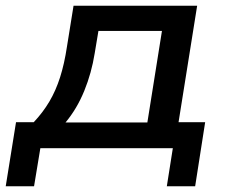

<svg xmlns="http://www.w3.org/2000/svg" viewBox="-36 -518 806 671"><path d="M-16 133 20 -91H82Q114 -125 136.5 -163Q159 -201 174 -248Q189 -295 198 -355L221 -498H653L588 -91H681L646 133H547L568 0H105L83 133ZM193 -90H479L530 -410H308L295 -332Q284 -263 258.5 -200.5Q233 -138 193 -90Z"/></svg>

Font: Nunito Sans 7pt SemiExpanded SemiBold
Style: Italic
Weight: 600
Width: 6
Italic angle: -9°
Designer: Vernon Adams
Foundry: Vernon Adams
Version: Version 3.101;gftools[0.9.27]